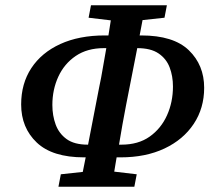

<svg xmlns="http://www.w3.org/2000/svg" viewBox="-20 -695 796 726"><path d="M312 -148H313L355 -365Q363 -402 369 -439Q375 -476 382 -513H373Q310 -513 266.5 -483.5Q223 -454 200.5 -405Q178 -356 178 -298Q178 -258 190.5 -224Q203 -190 232 -169Q261 -148 312 -148ZM457 -299Q450 -262 443 -224Q436 -186 430 -148H439Q503 -148 546 -178.5Q589 -209 611.5 -259Q634 -309 634 -368Q634 -407 621.5 -440Q609 -473 579.5 -493Q550 -513 499 -513ZM315 -628 324 -675H611L602 -628L519 -619L508 -561H514Q636 -561 694 -505Q752 -449 752 -363Q752 -286 712.5 -226.5Q673 -167 602 -133.5Q531 -100 436 -100H421Q419 -87 416.5 -73.5Q414 -60 412 -46L497 -36L488 11H201L210 -36L293 -45L304 -100H298Q178 -100 119 -156Q60 -212 60 -300Q60 -379 98.5 -437.5Q137 -496 208 -528.5Q279 -561 376 -561H390Q392 -575 394.5 -589.5Q397 -604 399 -618Z"/></svg>

Font: Source Serif Pro SemiBold
Style: Italic
Weight: 600
Italic angle: -12°
Designer: Frank Grießhammer
Foundry: Adobe Systems Incorporated
Version: Version 3.001;hotconv 1.0.111;makeotfexe 2.5.65597